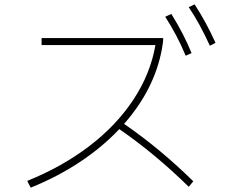

<svg xmlns="http://www.w3.org/2000/svg" viewBox="-20 -869 1040 882"><path d="M874 -849Q929 -764 970 -672L944 -659Q896 -764 847 -836ZM833 -613Q794 -707 739 -792L767 -805Q825 -712 860 -625ZM550 -300Q718 -184 868 -36L847 -11Q693 -162 528 -276Q450 -193 346.5 -124.5Q243 -56 121 -7L105 -38Q264 -102 388.5 -196.5Q513 -291 592 -410Q671 -529 694 -662H171V-694H730Q730 -679 724 -645Q690 -459 550 -300Z"/></svg>

Font: IBM Plex Sans JP ExtraLight
Style: Regular
Weight: 200
Designer: Mike Abbink; Paul van der Laan; Pieter van Rosmalen; Wujin Sim; Yejin Wi; Jinhee Kim; Boomi Park; Yona Kim; Kichan Ma
Foundry: Sandoll Inc.
Version: Version 1.001